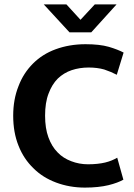

<svg xmlns="http://www.w3.org/2000/svg" viewBox="-20 -842 610 873"><path d="M380 -95C411 -95 437 -98 458 -103C479 -108 498 -116 513 -125L541 -25C525 -16 502 -7 473 0C444 7 408 11 366 11C319 11 275 3 235 -12C195 -27 161 -48 132 -77C103 -105 80 -139 64 -180C48 -220 40 -265 40 -316C40 -365 48 -410 64 -450C79 -490 101 -524 130 -553C158 -581 192 -603 233 -618C274 -633 319 -641 369 -641C412 -641 447 -637 475 -629C502 -621 525 -612 542 -603L511 -502C494 -511 475 -519 454 -526C433 -532 409 -535 383 -535C356 -535 330 -531 306 -523C282 -515 261 -502 243 -485C225 -467 211 -444 201 -417C190 -389 185 -355 185 -316C185 -278 190 -245 200 -218C210 -190 224 -167 242 -149C259 -131 280 -118 304 -109C327 -100 353 -95 380 -95ZM296 -695 179 -822H282L346 -752L411 -822H510L395 -695Z"/></svg>

Font: Holmes&Hills Bold
Style: Bold
Weight: 500
Designer: Noopur Datye, Girish Dalvi, Yashodeep Gholap, Pallavi Karambelkar
Foundry: Ek Type
Version: ""